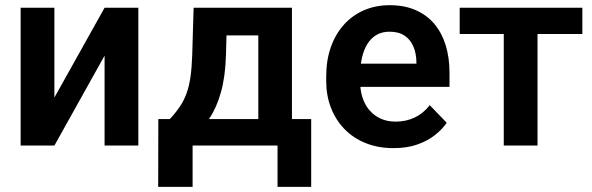

<svg xmlns="http://www.w3.org/2000/svg" viewBox="-20 -558 2269 736"><path d="M188.5 -184.1 380.9 -528.3H510.3V0H380.9V-344.7L188.5 0H59.1V-528.3H188.5Z M722.2 -528.3H851.1L846.2 -346.7Q843.8 -264.2 826.9 -204.3Q810.1 -144.5 782.5 -104Q754.9 -63.5 720 -38.6Q685.1 -13.7 647 0H616.2L615.7 -100.6L630.9 -101.6Q653.8 -126 669.7 -149.7Q685.5 -173.3 695.3 -200.7Q705.1 -228 710.2 -263.4Q715.3 -298.8 716.8 -346.7ZM756.8 -528.3H1099.1V0H970.2V-422.4H756.8ZM586.9 -101.6H1172.9V158.2H1043.9V0H718.3V158.2H586.4Z M1488.8 9.8Q1428.7 9.8 1380.9 -9.8Q1333 -29.3 1299.6 -64.2Q1266.1 -99.1 1248.3 -145.8Q1230.5 -192.4 1230.5 -246.1V-265.6Q1230.5 -326.7 1248 -376.7Q1265.6 -426.8 1297.9 -462.9Q1330.1 -499 1375 -518.6Q1419.9 -538.1 1474.1 -538.1Q1530.3 -538.1 1573.2 -519.3Q1616.2 -500.5 1645 -466.3Q1673.8 -432.1 1688.5 -384.5Q1703.1 -336.9 1703.1 -279.3V-225.1H1289.1V-314H1576.2V-323.7Q1575.2 -354.5 1564.5 -380.1Q1553.7 -405.8 1531.2 -421.1Q1508.8 -436.5 1473.1 -436.5Q1444.3 -436.5 1423.1 -424.1Q1401.9 -411.6 1387.9 -388.9Q1374 -366.2 1367.2 -335Q1360.4 -303.7 1360.4 -265.6V-246.1Q1360.4 -212.9 1369.4 -184.6Q1378.4 -156.2 1396.2 -135.5Q1414.1 -114.7 1439.2 -103.3Q1464.4 -91.8 1496.6 -91.8Q1537.1 -91.8 1570.1 -107.7Q1603 -123.5 1627.4 -154.8L1692.4 -87.4Q1675.8 -63 1647.7 -40.5Q1619.6 -18.1 1580.1 -4.2Q1540.5 9.8 1488.8 9.8Z M2040.5 -528.3V0H1911.1V-528.3ZM2212.4 -528.3V-427.7H1742.2V-528.3Z"/></svg>

Font: Roboto SemiBold
Style: Regular
Weight: 600
Designer: Christian Robertson
Foundry: Google
Version: Version 3.009; 2024